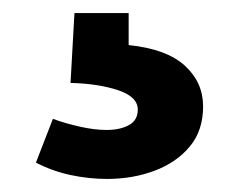

<svg xmlns="http://www.w3.org/2000/svg" viewBox="-20 -20 362 294"><path d="M144 254Q116 254 88 248Q60 242 35 229L61 162Q80 169 102.5 174Q125 179 143 179Q164 179 177.5 171.5Q191 164 191 148Q191 128 160.5 118Q130 108 88 107L94 0H177V49Q235 55 263 80.5Q291 106 291 143Q291 180 270.5 204.5Q250 229 216.5 241.5Q183 254 144 254Z"/></svg>

Font: Bitter
Style: Bold
Weight: 700
Designer: Sol Matas, and Bitter project Authors
Foundry: Sol Matas
Version: Version 2.001